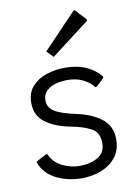

<svg xmlns="http://www.w3.org/2000/svg" viewBox="-83 -851 597 841"><g transform="rotate(-10 215.0 -430.5)"><path d="M346 -449Q341 -446 338 -449Q325 -469 294.5 -484.5Q264 -500 223 -500Q196 -500 171 -493Q146 -486 130 -470Q114 -454 114 -428Q114 -397 142 -379Q170 -361 240 -346Q306 -332 348 -299Q390 -266 390 -208Q390 -159 364.5 -127.5Q339 -96 298.5 -80.5Q258 -65 214 -65Q152 -65 101 -90Q50 -115 30 -165Q28 -170 33 -173L74 -195Q76 -196 79 -196Q82 -196 83 -192Q99 -157 135.5 -138.5Q172 -120 213 -120Q260 -120 293.5 -139.5Q327 -159 327 -202Q327 -249 293 -267.5Q259 -286 205 -296Q136 -309 93.5 -340Q51 -371 51 -428Q51 -473 76 -501Q101 -529 140.5 -542Q180 -555 222 -555Q277 -555 316.5 -537Q356 -519 380 -489Q383 -485 379 -480ZM353 -748Q357 -743 352 -739L183 -610L155 -639L303 -794Q307 -798 311 -793Z"/></g></svg>

Font: Gowun Dodum
Style: Regular
Weight: 400
Designer: Yanghee Ryu
Foundry: Yanghee Ryu
Version: Version 2.000